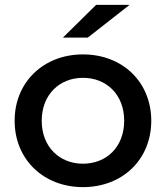

<svg xmlns="http://www.w3.org/2000/svg" viewBox="-20 -761 680 787"><path d="M320 6C482 6 600 -107 600 -266C600 -425 482 -538 320 -538C159 -538 40 -425 40 -266C40 -107 159 6 320 6ZM320 -90C224 -90 151 -159 151 -266C151 -373 224 -442 320 -442C417 -442 489 -373 489 -266C489 -159 417 -90 320 -90ZM340 -607 511 -741H374L238 -607Z"/></svg>

Font: Montserrat-Alt1 SemBd
Style: Regular
Weight: 600
Designer: Differentunic
Foundry: Differentunic
Version: Version 7.222